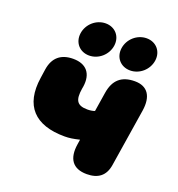

<svg xmlns="http://www.w3.org/2000/svg" viewBox="-133 -833 880 951"><g transform="rotate(20 307.5 -357.0)"><path d="M429 10C488 10 525 -17 534 -77L582 -381C594 -459 564 -504 497 -504C427 -504 388 -470 377 -399L361 -298C351 -294 336 -292 323 -292C267 -292 253 -317 263 -380L265 -391C276 -463 241 -504 172 -504C108 -504 69 -472 59 -408L52 -360C29 -207 105 -128 262 -128C287 -128 306 -131 340 -139L336 -113C324 -35 354 10 429 10ZM239 -546C289 -546 333 -585 340 -635C347 -685 313 -724 263 -724C213 -724 169 -685 162 -635C155 -585 189 -546 239 -546ZM455 -546C505 -546 549 -585 556 -635C563 -685 529 -724 479 -724C429 -724 385 -685 378 -635C371 -585 405 -546 455 -546Z"/></g></svg>

Font: SN Pro Black
Style: Italic
Weight: 900
Italic angle: -9°
Designer: Tobias Whetton
Foundry: Supernotes
Version: Version 1.001;Glyphs 3.2 (3249)